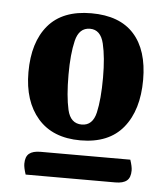

<svg xmlns="http://www.w3.org/2000/svg" viewBox="-43 -714 520 593"><g transform="rotate(5 217.0 -417.0)"><path d="M394 -483Q394 -389 349.5 -334.5Q305 -280 217 -280Q131 -280 85 -333Q39 -386 39 -476Q39 -569 83.5 -621.5Q128 -674 217 -674Q305 -674 349.5 -624.5Q394 -575 394 -483ZM270 -479Q270 -542 260 -584Q250 -626 217 -626Q183 -626 173 -584.5Q163 -543 163 -479Q163 -412 172.5 -370.5Q182 -329 217 -329Q251 -329 260.5 -370.5Q270 -412 270 -479ZM51 -193Q51 -215 62.5 -224.5Q74 -234 98 -234H376Q383 -213 383 -201Q383 -179 371.5 -169.5Q360 -160 336 -160H58Q51 -181 51 -193Z"/></g></svg>

Font: Sansita
Style: Bold
Weight: 700
Designer: Pablo Cosgaya
Foundry: Omnibus-Type
Version: Version 1.006